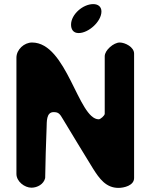

<svg xmlns="http://www.w3.org/2000/svg" viewBox="-20 -914 746 935"><path d="M136 -707C98 -707 60 -673 60 -633V-67C60 -30 100 0 133 0C162 0 193 -17 200 -47C200 -84 205 -256 207 -293C208 -321 205 -368 241 -368C264 -368 271 -361 287 -333C308 -297 411 -129 433 -93C464 -44 496 1 557 1C583 1 633 -10 633 -47V-653C633 -685 589 -707 563 -707C534 -707 490 -670 490 -640V-360C490 -351 469 -333 461 -333C361 -333 306 -707 136 -707ZM326 -794C326 -772 336 -753 363 -753C412 -753 474 -810 474 -858C474 -882 457 -894 434 -894C384 -894 326 -844 326 -794Z"/></svg>

Font: Asimov Print
Style: Regular
Weight: 500
Designer: Google
Version: Version 2.000980: 2014